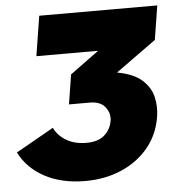

<svg xmlns="http://www.w3.org/2000/svg" viewBox="-63 -759 770 815"><g transform="rotate(-5 322.5 -352.0)"><path d="M247 -450 370 -540H107L134 -710H637L614 -565L442 -441Q513 -428 548 -396Q583 -364 592.5 -323Q602 -282 595 -239Q583 -164 537.5 -109Q492 -54 422.5 -24Q353 6 268 6Q169 6 96.5 -32.5Q24 -71 -11 -140L150 -231Q167 -196 202.5 -175.5Q238 -155 287 -155Q337 -155 364 -179Q391 -203 397 -240Q402 -271 381.5 -297.5Q361 -324 316 -324H227Z"/></g></svg>

Font: Raleway Black
Style: Italic
Weight: 900
Italic angle: -12°
Designer: Matt McInerney, Pablo Impallari, Rodrigo Fuenzalida
Foundry: Matt McInerney, Pablo Impallari, Rodrigo Fuenzalida
Version: Version 4.101;RELEASE